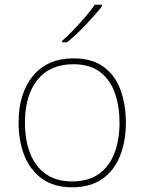

<svg xmlns="http://www.w3.org/2000/svg" viewBox="-20 -786 615 816"><path d="M515 -264Q515 -187 490.5 -124.5Q466 -62 415.5 -26Q365 10 286 10Q210 10 159.5 -26Q109 -62 84 -124Q59 -186 59 -264Q59 -390 120.5 -464Q182 -538 292 -538Q372 -538 421 -501.5Q470 -465 492.5 -403Q515 -341 515 -264ZM86 -264Q86 -191 108 -134.5Q130 -78 174.5 -46.5Q219 -15 286 -15Q356 -15 400.5 -47Q445 -79 466.5 -135.5Q488 -192 488 -264Q488 -333 468.5 -389.5Q449 -446 406 -479.5Q363 -513 292 -513Q193 -513 139.5 -447Q86 -381 86 -264ZM413 -759Q387 -725 346 -682Q305 -639 265 -606H244V-612Q267 -632 293.5 -660Q320 -688 344.5 -716.5Q369 -745 383 -766H413Z"/></svg>

Font: Noto Sans Gujarati Thin
Style: Regular
Weight: 100
Designer: Jelle Bosma - Monotype Design Team, Universal Thirst
Foundry: Monotype Imaging Inc.
Version: Version 2.106; ttfautohint (v1.8.4.7-5d5b)